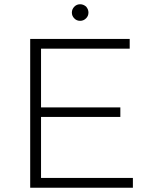

<svg xmlns="http://www.w3.org/2000/svg" viewBox="-20 -883 709 903"><path d="M173 -46H605V0H122V-700H590V-654H173V-378H546V-333H173ZM357 -785Q340 -785 329 -797Q318 -808 318 -824Q318 -840 330 -852Q341 -863 357 -863Q372 -863 385 -852Q396 -839 396 -824Q396 -808 385 -797Q373 -785 357 -785Z"/></svg>

Font: Montserrat Light Alt1
Style: Light
Weight: 500
Designer: Differentunic
Foundry: Julieta Ulanovsky
Version: 0.1